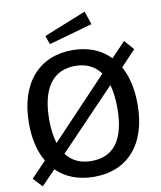

<svg xmlns="http://www.w3.org/2000/svg" viewBox="-102 -1045 953 1138"><g transform="rotate(-10 374.0 -475.5)"><path d="M686 -752 601 -663C545 -721 468 -752 374 -752C173 -752 46 -610 46 -368C46 -274 65 -196 101 -136L11 -42L62 13L147 -75C202 -20 279 10 374 10C575 10 700 -129 700 -369C700 -462 682 -539 648 -600L737 -694ZM168 -368C168 -567 247 -657 374 -657C439 -657 491 -633 526 -584L187 -226C175 -265 168 -312 168 -368ZM374 -85C310 -85 258 -107 222 -155L561 -509C572 -470 578 -423 578 -368C578 -171 502 -85 374 -85ZM232 -862 250 -810 513 -884 486 -964Z"/></g></svg>

Font: Cheyenne Sans Medium
Style: Regular
Weight: 500
Designer: The Public Sans project authors (U.S. Web Design System), Libre Franklin designed by Pablo Impallari and Rodrigo Fuenzal
Foundry: The Cheyenne Sans Project Authors
Version: Version 2.007